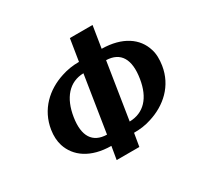

<svg xmlns="http://www.w3.org/2000/svg" viewBox="-163 -928 1173 1144"><g transform="rotate(-30 423.5 -355.5)"><path d="M79 -322C73 -283 75 -247 85 -215C114 -124 201 -61 342 -60L327 29H483L498 -60C540 -60 580 -65 618 -78C730 -113 823 -195 843 -323C849 -363 849 -401 838 -434C810 -526 723 -588 581 -590L605 -740H449L425 -590C383 -590 343 -584 304 -571C191 -535 99 -451 79 -322ZM233 -320C252 -443 316 -516 414 -518L353 -131C256 -133 214 -199 233 -320ZM509 -131 570 -518C669 -515 709 -445 689 -321C670 -200 607 -133 509 -131Z"/></g></svg>

Font: Aerodynamic
Style: BdObl
Weight: 500
Designer: Google
Version: Version 2.000980; 2014